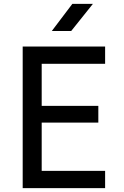

<svg xmlns="http://www.w3.org/2000/svg" viewBox="-20 -970 640 990"><path d="M247 -810H347L459 -950H353ZM97 0H522V-89H195V-338H487V-424H195V-641H522V-730H97Z"/></svg>

Font: JetBrains Mono Medium
Style: Regular
Weight: 436
Monospace: yes
Designer: Philipp Nurullin, Konstantin Bulenkov
Foundry: JetBrains
Version: Version 2.305